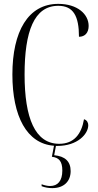

<svg xmlns="http://www.w3.org/2000/svg" viewBox="-20 -744 506 992"><path d="M276 10C381 10 436 -52 436 -97C436 -108 431 -123 414 -128C401 -51 362 -1 286 -1C161 -1 107 -134 107 -359C107 -581 156 -714 281 -714C359 -714 388 -661 388 -554C419 -554 438 -575 438 -610C438 -671 380 -724 281 -724C125 -724 44 -581 44 -359C44 -144 118 -1 259 9L248 66C285 70 302 90 302 137C302 191 278 217 239 217C226 217 211 214 195 208V218C213 225 232 228 250 228C310 228 345 193 345 140C345 90 316 63 260 58L269 10C272 10 274 10 276 10Z"/></svg>

Font: Noto Serif Display ExtraCondensed Light
Style: Regular
Weight: 300
Width: 2
Designer: Monotype Design Team
Foundry: Monotype Imaging Inc.
Version: Version 2.009